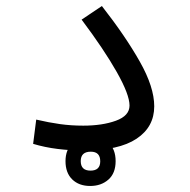

<svg xmlns="http://www.w3.org/2000/svg" viewBox="-20 -495 626 634"><path d="M255.9 2Q211.9 2 170.2 -3.2Q128.4 -8.3 89.4 -20L99.6 -100.1Q141.6 -90.3 178.2 -85.2Q214.8 -80.1 254.9 -80.1Q317.9 -80.1 362.8 -96.4Q407.7 -112.8 407.7 -146.5Q407.7 -182.6 365.5 -257.3Q323.2 -332 249.5 -430.2L316.4 -475.1Q393.6 -376.5 441.4 -292Q489.3 -207.5 489.3 -144Q489.3 -75.7 430.9 -36.9Q372.6 2 255.9 2ZM277.8 119.1Q240.7 119.1 218.5 97.4Q196.3 75.7 196.3 37.1Q196.3 -1 220 -22.9Q243.7 -44.9 279.3 -44.9Q314.9 -44.9 338.4 -23.7Q361.8 -2.4 361.8 37.1Q361.8 77.1 337.9 98.1Q314 119.1 277.8 119.1ZM278.8 68.4Q311 68.4 311 37.6Q311 5.9 279.8 5.9Q246.6 5.9 246.6 37.1Q246.6 68.4 278.8 68.4Z"/></svg>

Font: Cascadia Mono SemiLight
Style: Regular
Weight: 350
Monospace: yes
Designer: Aaron Bell
Foundry: Saja Typeworks
Version: Version 2404.023; ttfautohint (v1.8.4)